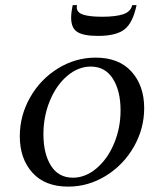

<svg xmlns="http://www.w3.org/2000/svg" viewBox="-20 -711 597 734"><path d="M345.7 -490.7Q434.6 -490.7 482.9 -437Q531.2 -383.3 531.2 -297.4Q531.2 -219.2 491.7 -149.9Q452.1 -80.6 385 -39.1Q317.9 2.4 240.7 2.4Q151.9 2.4 103.8 -51Q55.7 -104.5 55.7 -189.9Q55.7 -268.6 94.7 -337.9Q133.8 -407.2 200.9 -449Q268.1 -490.7 345.7 -490.7ZM327.1 -456.5Q278.8 -456.5 236.8 -420.7Q194.8 -384.8 170.4 -325.2Q146 -265.6 146 -198.2Q146 -123.5 174.8 -77.6Q203.6 -31.7 258.8 -31.7Q306.6 -31.7 348.9 -67.4Q391.1 -103 416 -162.4Q440.9 -221.7 440.9 -289.1Q440.9 -363.8 411.4 -410.2Q381.8 -456.5 327.1 -456.5ZM370.6 -647Q422.9 -647 451.4 -656.7Q480 -666.5 485.4 -691.4H502Q487.8 -623 455.6 -598.4Q423.3 -573.7 355 -573.7Q299.8 -573.7 275.9 -588.6Q252 -603.5 252 -643.1Q252 -663.6 257.8 -691.4H274.4Q273.4 -685.5 273.4 -683.6Q273.4 -663.1 297.9 -655Q322.3 -647 370.6 -647Z"/></svg>

Font: Flanker
Style: Italic
Weight: 400
Italic angle: -12°
Designer: Flanker
Version: Version 2.027